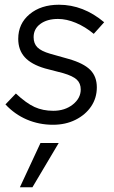

<svg xmlns="http://www.w3.org/2000/svg" viewBox="-20 -517 483 811"><path d="M204 10Q145 10 93.5 -12Q42 -34 3 -76L47 -122Q91 -81 126 -65Q161 -49 205 -49Q254 -49 287.5 -75.5Q321 -102 321 -139Q321 -165 304.5 -180.5Q288 -196 247 -208L170 -228Q112 -245 84.5 -275.5Q57 -306 57 -353Q57 -417 105 -457Q153 -497 229 -497Q332 -497 420 -423L376 -374Q340 -404 300.5 -420.5Q261 -437 225 -437Q179 -437 150.5 -416Q122 -395 122 -360Q122 -333 138 -317Q154 -301 192 -290L270 -268Q333 -250 361 -222Q389 -194 389 -148Q389 -103 365 -67.5Q341 -32 299 -11Q257 10 204 10ZM64 274 151 87H228L117 274Z"/></svg>

Font: Red Hat Text VF
Style: Italic
Weight: 400
Italic angle: -12°
Designer: Pentagram, MCKL
Foundry: Pentagram, MCKL
Version: Version 1.023